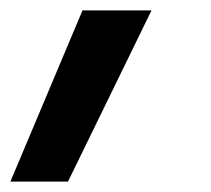

<svg xmlns="http://www.w3.org/2000/svg" viewBox="-30 -178 406 370"><path d="M-10 172 129 -158H262L101 172Z"/></svg>

Font: Iosevka QP
Style: Bold Italic
Weight: 700
Italic angle: -9°
Designer: Belleve Invis
Foundry: Belleve Invis
Version: Version 20.0.0; ttfautohint (v1.8.4)